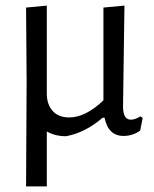

<svg xmlns="http://www.w3.org/2000/svg" viewBox="-20 -480 551 685"><path d="M480 -14 489 -59 481 -65C468.3 -57 457 -53 447 -53C427.7 -53 418.3 -69.7 419 -103L424 -460L349 -453V-122C306.3 -81.3 265.7 -61 227 -61C202.3 -61 183 -68.3 169 -83C155 -97.7 147.7 -117.7 147 -143V-460L73 -453L75 -194L73 185H147V-11C166.3 0.3 189.3 6 216 6C262 -2.7 305.3 -24.7 346 -60H353C361.7 -16.7 384.3 5 421 5C442.3 5 462 -1.3 480 -14Z"/></svg>

Font: Alegreya Sans SC
Style: Regular
Weight: 400
Designer: Juan Pablo del Peral
Foundry: Huerta Tipografica
Version: Version 1.000;PS 001.000;hotconv 1.0.70;makeotf.lib2.5.58329